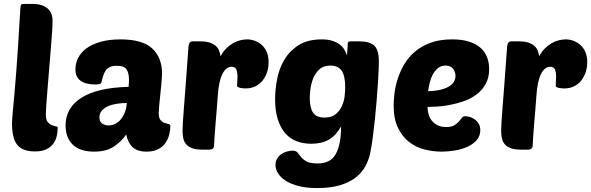

<svg xmlns="http://www.w3.org/2000/svg" viewBox="-20 -760 3002 975"><path d="M157 9Q95 9 68 -24Q41 -57 41 -133Q41 -145 42.5 -163Q44 -181 46.5 -209.5Q49 -238 53 -280Q57 -322 61.5 -382Q66 -442 71.5 -523Q77 -604 83 -711Q84 -733 88 -737Q91 -740 104 -740H143Q173 -740 193 -733Q213 -726 225 -714Q237 -702 242 -686.5Q247 -671 247 -654Q247 -634 244.5 -596.5Q242 -559 238 -512Q234 -465 230 -414Q226 -363 222 -316.5Q218 -270 215.5 -233Q213 -196 213 -177Q213 -151 222.5 -140Q232 -129 243 -124.5Q254 -120 263.5 -118.5Q273 -117 273 -112Q273 -90 268 -68.5Q263 -47 250 -29.5Q237 -12 214.5 -1.5Q192 9 157 9Z M313 -123Q313 -213 394 -264Q475 -315 633 -319Q634 -330 634.5 -337.5Q635 -345 635 -356Q635 -388 623 -407Q611 -426 573 -426Q552 -426 539 -420Q526 -414 518 -403.5Q510 -393 505 -378Q500 -363 496 -345Q494 -336 487 -333.5Q480 -331 465 -331Q363 -331 363 -408Q363 -439 377.5 -467Q392 -495 420.5 -515.5Q449 -536 492 -548Q535 -560 592 -560Q703 -560 753 -514Q803 -468 803 -384Q803 -373 800.5 -344.5Q798 -316 794.5 -284.5Q791 -253 788.5 -225Q786 -197 786 -186Q786 -161 795 -150.5Q804 -140 815.5 -136Q827 -132 836 -130Q845 -128 845 -120Q845 -98 839 -75Q833 -52 819.5 -33Q806 -14 782.5 -2Q759 10 725 10Q677 10 653 -13Q629 -36 621 -77Q597 -42 558.5 -16Q520 10 458 10Q428 10 401.5 3Q375 -4 355.5 -20Q336 -36 324.5 -61.5Q313 -87 313 -123ZM624 -237Q598 -237 573 -233Q548 -229 528.5 -220.5Q509 -212 497 -198Q485 -184 485 -164Q485 -141 499.5 -132Q514 -123 531 -123Q547 -123 563 -130Q579 -137 591.5 -151.5Q604 -166 613 -187Q622 -208 624 -237Z M1229 -311Q1223 -311 1215.5 -311.5Q1208 -312 1201 -313.5Q1194 -315 1189 -317.5Q1184 -320 1184 -324Q1184 -337 1185 -348Q1186 -359 1186 -371Q1186 -393 1180 -407Q1174 -421 1156 -421Q1128 -421 1109.5 -384.5Q1091 -348 1086 -275Q1084 -243 1080.5 -202.5Q1077 -162 1074 -124.5Q1071 -87 1069 -58Q1067 -29 1067 -20Q1067 -10 1060 -5Q1053 0 1045 0H1009Q978 0 958.5 -6.5Q939 -13 927.5 -25Q916 -37 911.5 -54.5Q907 -72 907 -95Q907 -110 908.5 -137.5Q910 -165 914 -213.5Q918 -262 923.5 -336.5Q929 -411 937 -521Q939 -550 958 -550H997Q1025 -550 1044 -544Q1063 -538 1075 -527.5Q1087 -517 1092.5 -503Q1098 -489 1100 -474Q1112 -497 1128.5 -513.5Q1145 -530 1163 -540.5Q1181 -551 1200 -555.5Q1219 -560 1235 -560Q1254 -560 1273.5 -553Q1293 -546 1309 -532Q1325 -518 1334.5 -496Q1344 -474 1344 -444Q1344 -417 1336 -393Q1328 -369 1313 -350.5Q1298 -332 1276.5 -321.5Q1255 -311 1229 -311Z M1712 -118Q1687 -73 1651 -51.5Q1615 -30 1561 -30Q1520 -30 1486 -43Q1452 -56 1428 -84Q1404 -112 1390.5 -154.5Q1377 -197 1377 -256Q1377 -304 1387 -357.5Q1397 -411 1423.5 -456Q1450 -501 1496 -530.5Q1542 -560 1614 -560Q1644 -560 1665.5 -553.5Q1687 -547 1702.5 -536Q1718 -525 1727.5 -510Q1737 -495 1742 -478Q1742 -477 1742.5 -485.5Q1743 -494 1744 -505Q1745 -516 1745.5 -526.5Q1746 -537 1746 -540Q1747 -550 1759 -550H1805Q1857 -550 1880.5 -528.5Q1904 -507 1904 -447Q1904 -439 1903 -410.5Q1902 -382 1899.5 -342Q1897 -302 1893 -253.5Q1889 -205 1884 -156Q1879 -107 1873 -62Q1867 -17 1860 17Q1853 51 1836 83Q1819 115 1788 140Q1757 165 1708.5 180Q1660 195 1590 195Q1537 195 1497.5 185Q1458 175 1432 158.5Q1406 142 1392.5 121Q1379 100 1379 79Q1379 60 1387 46Q1395 32 1408 23Q1421 14 1436.5 9.5Q1452 5 1466 5Q1483 5 1491 15Q1499 25 1509 37.5Q1519 50 1537 60Q1555 70 1593 70Q1659 70 1685.5 21.5Q1712 -27 1712 -118ZM1628 -163Q1664 -163 1684.5 -180Q1705 -197 1716 -221Q1727 -245 1730 -271Q1733 -297 1733 -316Q1733 -376 1714.5 -401.5Q1696 -427 1659 -427Q1622 -427 1601 -407Q1580 -387 1569.5 -359.5Q1559 -332 1556 -304.5Q1553 -277 1553 -262Q1553 -212 1570 -187.5Q1587 -163 1628 -163Z M2223 10Q2179 10 2135.5 -1Q2092 -12 2057.5 -39Q2023 -66 2001 -111Q1979 -156 1979 -224Q1979 -249 1983 -284Q1987 -319 1998.5 -356Q2010 -393 2030.5 -429.5Q2051 -466 2084 -495Q2117 -524 2164 -542Q2211 -560 2276 -560Q2328 -560 2364 -548Q2400 -536 2422 -515.5Q2444 -495 2454 -468Q2464 -441 2464 -410Q2464 -364 2445.5 -332Q2427 -300 2397.5 -278.5Q2368 -257 2332 -245Q2296 -233 2261 -226.5Q2226 -220 2196.5 -218.5Q2167 -217 2151 -217Q2151 -198 2156.5 -179.5Q2162 -161 2173 -147Q2184 -133 2202 -124Q2220 -115 2246 -115Q2272 -115 2286.5 -123.5Q2301 -132 2310 -142.5Q2319 -153 2325.5 -161.5Q2332 -170 2343 -170Q2348 -170 2360.5 -167.5Q2373 -165 2386 -157Q2399 -149 2409 -135Q2419 -121 2419 -99Q2419 -70 2401 -49Q2383 -28 2354.5 -15Q2326 -2 2291 4Q2256 10 2223 10ZM2242 -427Q2220 -427 2204.5 -414.5Q2189 -402 2178.5 -383Q2168 -364 2162.5 -341Q2157 -318 2154 -297Q2216 -298 2254.5 -318Q2293 -338 2293 -375Q2293 -395 2280.5 -411Q2268 -427 2242 -427Z M2847 -311Q2841 -311 2833.5 -311.5Q2826 -312 2819 -313.5Q2812 -315 2807 -317.5Q2802 -320 2802 -324Q2802 -337 2803 -348Q2804 -359 2804 -371Q2804 -393 2798 -407Q2792 -421 2774 -421Q2746 -421 2727.5 -384.5Q2709 -348 2704 -275Q2702 -243 2698.5 -202.5Q2695 -162 2692 -124.5Q2689 -87 2687 -58Q2685 -29 2685 -20Q2685 -10 2678 -5Q2671 0 2663 0H2627Q2596 0 2576.5 -6.5Q2557 -13 2545.5 -25Q2534 -37 2529.5 -54.5Q2525 -72 2525 -95Q2525 -110 2526.5 -137.5Q2528 -165 2532 -213.5Q2536 -262 2541.5 -336.5Q2547 -411 2555 -521Q2557 -550 2576 -550H2615Q2643 -550 2662 -544Q2681 -538 2693 -527.5Q2705 -517 2710.5 -503Q2716 -489 2718 -474Q2730 -497 2746.5 -513.5Q2763 -530 2781 -540.5Q2799 -551 2818 -555.5Q2837 -560 2853 -560Q2872 -560 2891.5 -553Q2911 -546 2927 -532Q2943 -518 2952.5 -496Q2962 -474 2962 -444Q2962 -417 2954 -393Q2946 -369 2931 -350.5Q2916 -332 2894.5 -321.5Q2873 -311 2847 -311Z"/></svg>

Font: PoetsenOne
Style: Regular
Weight: 400
Designer: Rodrigo Fuenzalida, Pablo Impallari
Foundry: Pablo Impallari, Rodrigo Fuenzalida
Version: Version 1.000; ttfautohint (v0.8) -G 200 -r 50